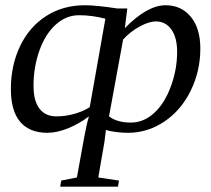

<svg xmlns="http://www.w3.org/2000/svg" viewBox="-20 -491 794 724"><path d="M379.4 -1 374 43 350.6 178.2 428.7 189.9 424.8 212.9H207L210.9 189.9L270 178.2Q287.6 82 296.9 30Q306.2 -22 315.4 -52.2Q277.3 -23.4 235.6 -6.8Q193.8 9.8 158.7 9.8Q91.3 9.8 56.2 -31.5Q21 -72.8 21 -155.3Q21 -244.6 55.9 -317.4Q90.8 -390.1 154.3 -430.7Q217.8 -471.2 299.3 -471.2Q344.2 -471.2 422.4 -459H460L450.7 -384.8Q535.2 -471.2 604.5 -471.2Q663.6 -471.2 699.5 -427.7Q735.4 -384.3 735.4 -308.1Q735.4 -222.2 698.7 -148.2Q662.1 -74.2 599.1 -32.2Q536.1 9.8 462.4 9.8Q439.9 9.8 415.8 6.6Q391.6 3.4 379.4 -1ZM192.4 -52.2Q227.5 -52.2 261.5 -62Q295.4 -71.8 318.4 -86.9L377.4 -420.4Q327.6 -433.6 277.8 -433.6Q229.5 -433.6 190.2 -398.2Q150.9 -362.8 128.7 -300.5Q106.4 -238.3 106.4 -167.5Q106.4 -110.8 128.7 -81.5Q150.9 -52.2 192.4 -52.2ZM391.1 -52.2Q421.4 -28.8 473.1 -28.8Q521.5 -28.8 560.8 -64.5Q600.1 -100.1 624 -164.3Q647.9 -228.5 647.9 -295.4Q647.9 -349.6 626.2 -379.9Q604.5 -410.2 567.9 -410.2Q542 -410.2 506.8 -391.1Q471.7 -372.1 444.3 -342.3Z"/></svg>

Font: Liberation Serif
Style: Italic
Weight: 400
Italic angle: -16.333°
Designer: Steve Matteson
Foundry: Ascender Corporation
Version: Version 2.1.5